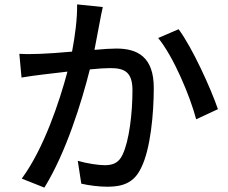

<svg xmlns="http://www.w3.org/2000/svg" viewBox="-20 -816 1040 874"><path d="M448 -784 331 -796C332 -731 322 -655 308 -581C251 -576 197 -572 165 -571C131 -570 102 -569 68 -571L78 -463C106 -468 152 -474 177 -477C200 -480 241 -485 287 -490C251 -354 179 -138 79 -3L182 38C281 -122 352 -353 389 -500C427 -504 460 -506 481 -506C544 -506 583 -491 583 -405C583 -301 568 -174 538 -112C520 -73 492 -64 456 -64C429 -64 374 -72 334 -84L350 20C383 28 431 34 469 34C539 34 591 16 623 -53C665 -137 680 -298 680 -416C680 -556 607 -595 510 -595C487 -595 451 -593 410 -589C419 -636 428 -684 434 -715C438 -737 443 -763 448 -784ZM793 -683 700 -643C770 -558 845 -379 873 -273L972 -319C940 -413 855 -600 793 -683Z"/></svg>

Font: Noto Sans HK Medium
Style: Regular
Weight: 500
Designer: Ryoko NISHIZUKA 西塚涼子 (kana, bopomofo & ideographs); Paul D. Hunt (Latin, Greek & Cyrillic); Sandoll Communications 산돌커뮤니
Foundry: Adobe
Version: Version 2.002;hotconv 1.0.116;makeotfexe 2.5.65601